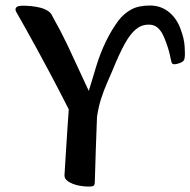

<svg xmlns="http://www.w3.org/2000/svg" viewBox="-20 -673 700 706"><path d="M306.6 13Q292.9 13 277.6 10.7Q262.3 8.5 248.5 3.3Q234.8 -1.9 226 -9.6Q217.1 -17.2 217.1 -27.9Q217.1 -31.6 218.8 -56.5Q220.5 -81.5 222.7 -118.2Q224.9 -154.8 227.6 -195.2Q230.3 -235.5 232.9 -270.7Q198.8 -338.1 169 -394.2Q139.2 -450.4 115.2 -494.1Q91.2 -537.8 73.8 -568.9Q56.4 -600 46.9 -616.5Q43.8 -621.8 40.4 -627.9Q37 -634.1 37 -637.7Q37 -644.6 42.9 -648.3Q48.9 -652 66.6 -652Q79 -652 95.4 -650.4Q111.8 -648.8 127.8 -644.8Q143.7 -640.8 155.9 -633.1Q168 -625.3 172.7 -613.3Q203.2 -559.6 227.7 -508.1Q252.1 -456.6 271.8 -413.2Q291.5 -369.8 306.4 -338.8Q311.8 -356.3 319.9 -382.8Q327.9 -409.3 333.9 -429.3Q348 -475.9 369.2 -520Q390.5 -564 416 -597.9Q434.9 -622.6 461.9 -637.7Q488.9 -652.7 531 -652.7Q572.7 -652.7 602.5 -627.6Q632.2 -602.5 645.4 -561.9Q656.9 -532 659 -501.9Q661.2 -471.7 658.5 -457.9Q656.9 -447.1 643.1 -441.9Q629.4 -436.7 621.8 -436.7Q612.8 -436.7 611.1 -443.1Q609.5 -449.6 607.5 -457.3Q604.6 -472.7 600.7 -486.6Q596.8 -500.6 591.7 -514.3Q586 -530.9 578.3 -546.5Q570.6 -562.1 558.2 -572.3Q545.8 -582.5 526.7 -582.5Q500.8 -582.5 479.9 -565.5Q459 -548.6 438.7 -511.8Q418.4 -475.1 394.1 -415.3Q384.9 -393.5 373.4 -367.4Q361.9 -341.2 352 -310.7Q342.1 -280.1 336.7 -243.7Q334.4 -180.4 332.2 -120.8Q330 -61.2 328.6 -3Q328.6 5.6 325.1 9.3Q321.6 13 306.6 13Z"/></svg>

Font: Briem Hand Thin
Style: Regular
Weight: 100
Designer: Gunnlaugur SE Briem, Eben Sorkin
Foundry: Sorkin Type Co.
Version: Version 1.003